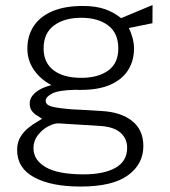

<svg xmlns="http://www.w3.org/2000/svg" viewBox="-20 -548 657 740"><path d="M290.5 171Q177.5 171 111.8 135.5Q46 100 46 30Q46 1 58.5 -19.8Q71 -40.5 88.8 -54.8Q106.5 -69 121.8 -77.8Q137 -86.5 142 -90.5Q133 -96.5 121.8 -103.2Q110.5 -110 102.5 -121Q94.5 -132 94.5 -149.5Q94.5 -172 115.8 -190.8Q137 -209.5 178 -220Q135.5 -242.5 110.5 -279Q85.5 -315.5 85.5 -360.5Q85.5 -410.5 110 -447.5Q134.5 -484.5 182 -504.8Q229.5 -525 299.5 -525Q348.5 -525 383 -513.2Q417.5 -501.5 447 -478Q453.5 -481 470 -487.8Q486.5 -494.5 506.5 -503Q526.5 -511.5 543.5 -518.5Q560.5 -525.5 568 -528.5L567.5 -458.5L476.5 -440Q485.5 -422.5 491 -401.5Q496.5 -380.5 496.5 -361Q496.5 -314.5 474.2 -278.5Q452 -242.5 406.5 -222Q361 -201.5 291.5 -201.5Q287 -201.5 281.8 -201.5Q276.5 -201.5 272 -202Q205.5 -200.5 180.8 -187.5Q156 -174.5 156 -160Q156 -144 178.5 -137.5Q201 -131 259.5 -126.5Q280.5 -125.5 309.2 -124Q338 -122.5 374 -120Q447.5 -115.5 490 -81.2Q532.5 -47 532.5 15.5Q532.5 84.5 473 127.8Q413.5 171 290.5 171ZM302.5 124Q380 124 425 98.8Q470 73.5 470 21.5Q470 -13.5 444.8 -36.2Q419.5 -59 367 -62.5L207 -72.5Q189.5 -73.5 166.5 -61.5Q143.5 -49.5 126.2 -27.5Q109 -5.5 109 23Q109 69 156.5 96.5Q204 124 302.5 124ZM293.5 -248Q357.5 -248 396.8 -276Q436 -304 436 -361Q436 -420.5 396.8 -450Q357.5 -479.5 293.5 -479.5Q228 -479.5 188 -449.8Q148 -420 148 -361Q148 -307 186 -277.5Q224 -248 293.5 -248Z"/></svg>

Font: Public Sans Thin ExtraLight
Style: Regular
Weight: 250
Version: Version 1.007